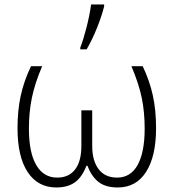

<svg xmlns="http://www.w3.org/2000/svg" viewBox="-20 -826 774 856"><path d="M504.9 9.8Q449.7 9.8 418.5 -15.4Q387.2 -40.5 370.1 -86.9H365.2Q346.2 -36.6 314.2 -13.4Q282.2 9.8 231 9.8Q148.9 9.8 103.5 -58.6Q58.1 -127 58.1 -254.9Q58.1 -333.5 72.3 -398.9Q86.4 -464.4 118.2 -530.8H168Q135.7 -455.6 122.3 -390.9Q108.9 -326.2 108.9 -252.9Q108.9 -146 141.6 -90.1Q174.3 -34.2 234.9 -34.2Q287.1 -34.2 314.9 -70.6Q342.8 -106.9 342.8 -175.8V-334H391.1V-175.8Q391.1 -109.4 419.7 -71.8Q448.2 -34.2 502 -34.2Q562.5 -34.2 593.8 -90.8Q625 -147.5 625 -252.9Q625 -327.6 611.6 -391.4Q598.1 -455.1 565.9 -530.8H616.2Q647 -466.3 661.4 -400.6Q675.8 -335 675.8 -254.9Q675.8 -128.9 631.3 -59.6Q586.9 9.8 504.9 9.8ZM337.9 -613.8Q352.1 -650.4 365.7 -703.6Q379.4 -756.8 386.2 -806.2H444.3V-797.9Q435.5 -760.3 413.6 -704.6Q391.6 -648.9 366.2 -606H337.9Z"/></svg>

Font: JBL Sans
Style: Light
Weight: 300
Version: Version 1.10